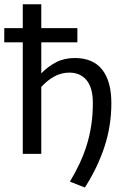

<svg xmlns="http://www.w3.org/2000/svg" viewBox="-31 -714 592 891"><path d="M-11.2 -583.5H74.7V-694.3H160.6V-583.5H328.1V-517.6H160.6V-373.5Q191.4 -405.3 229.2 -425Q267.1 -444.8 316.4 -444.8Q358.9 -444.8 390.9 -430.9Q422.9 -417 443.8 -390.1Q464.8 -363.3 475.3 -324.5Q485.8 -285.6 485.8 -235.4Q485.8 -129.4 453.4 -31.7Q420.9 65.9 362.8 156.2L293.5 128.9Q318.8 86.4 338.6 44.2Q358.4 2 372.1 -42.5Q385.7 -86.9 392.8 -134.8Q399.9 -182.6 399.9 -235.4Q399.9 -307.1 370.6 -342Q341.3 -377 291 -377Q253.4 -377 220.9 -359.1Q188.5 -341.3 160.6 -310.5V0H74.7V-517.6H-11.2Z"/></svg>

Font: Carlito
Style: Regular
Weight: 400
Designer: Lukasz Dziedzic
Foundry: tyPoland Lukasz Dziedzic
Version: Version 1.103; Beta1; all basic design good, some composites